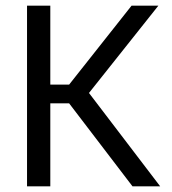

<svg xmlns="http://www.w3.org/2000/svg" viewBox="-20 -659 607 679"><path d="M448.6 0 224.4 -293.6H151.7V-359.7H224.4L445.3 -639H540.1L286.8 -320.3L286.3 -341.2L546.5 0ZM75.6 0V-639H157.9V0Z"/></svg>

Font: Anek Bangla Medium
Style: Regular
Weight: 500
Designer: Sulekha Rajkumar (Bangla), Yesha Goshar (Latin)
Foundry: Ek Type
Version: Version 1.003